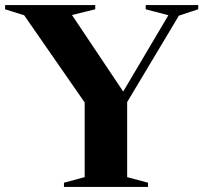

<svg xmlns="http://www.w3.org/2000/svg" viewBox="-34 -735 800 755"><path d="M61 -675 -14 -698.5V-715H340.5V-698.5L249 -676L450.5 -375L628 -675L539 -698.5V-715H745.5V-698.5L669.5 -673.5L466 -333.5V-38.5L548 -16.5V0H217.5V-16.5L299 -38.5V-332Z"/></svg>

Font: Newsreader 72pt SemiBold
Style: Regular
Weight: 600
Designer: Hugues Gentile
Foundry: Production Type
Version: Version 1.003; ttfautohint (v1.8.3)